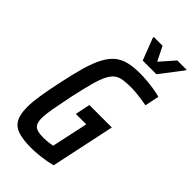

<svg xmlns="http://www.w3.org/2000/svg" viewBox="-272 -960 1041 1041"><g transform="rotate(45 248.0 -440.0)"><path d="M198 8Q138 8 100 -4Q62 -16 44.5 -47Q27 -78 27 -134Q27 -171 35 -223Q43 -275 58 -345Q76 -432 93.5 -493Q111 -554 132 -593.5Q153 -633 180 -655.5Q207 -678 244.5 -687Q282 -696 332 -696Q357 -696 386 -693.5Q415 -691 442.5 -686.5Q470 -682 491 -676L474 -594Q454 -598 431.5 -601Q409 -604 389.5 -606Q370 -608 357 -608Q320 -608 293.5 -604.5Q267 -601 249 -588.5Q231 -576 216 -548Q201 -520 187.5 -470.5Q174 -421 157 -344Q142 -271 133.5 -223.5Q125 -176 125 -147Q125 -119 133.5 -104Q142 -89 160.5 -83.5Q179 -78 207 -78Q220 -78 232 -79Q244 -80 255.5 -82Q267 -84 275 -85L320 -294H240L258 -380H430L352 -12Q329 -6 302.5 -1.5Q276 3 248.5 5.5Q221 8 198 8ZM292 -755 243 -882 245 -888H311L352 -806L424 -888H496L494 -882L397 -755Z"/></g></svg>

Font: Saira Condensed Medium
Style: Italic
Weight: 500
Width: 3
Italic angle: -12°
Designer: Hector Gatti with collaboration of the Omnibus-Type team
Foundry: Omnibus-Type
Version: Version 1.101